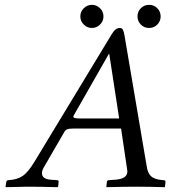

<svg xmlns="http://www.w3.org/2000/svg" viewBox="-20 -774 707 796"><path d="M327.5 -672Q313 -686 313 -706Q313 -726 327.5 -740Q342 -754 361 -754Q380 -754 394.5 -740Q409 -726 409 -706Q409 -686 394.5 -672Q380 -658 361 -658Q342 -658 327.5 -672ZM564 -672Q550 -686 550 -706Q550 -726 564 -740Q578 -754 598 -754Q618 -754 632 -740Q646 -726 646 -706Q646 -686 632 -672Q618 -658 598 -658Q578 -658 564 -672ZM307 -283H474L433 -550H431L286 -296Q284 -292 284 -290Q284 -283 307 -283ZM161 -79Q154 -67 154 -56Q154 -32 190 -29L217 -27Q224 -27 223 -19L221 0L218 2Q148 0 93 0Q76 0 4 2L3 0L6 -19Q7 -27 15 -27Q50 -29 73 -44Q96 -59 122 -102L437 -622Q445 -636 451 -643.5Q457 -651 463 -654.5Q469 -658 476 -658Q486 -658 489.5 -651Q493 -644 496 -628L588 -86Q592 -57 605.5 -44Q619 -31 648 -28L658 -27Q667 -27 666 -19L664 0L662 2Q592 0 549 0Q494 0 422 2L421 0L423 -19Q424 -27 431 -27L459 -29Q508 -33 508 -63Q508 -67 507 -72L482 -241H282Q265 -241 257.5 -237.5Q250 -234 245 -224Z"/></svg>

Font: Linux Libertine O
Style: Italic
Weight: 400
Italic angle: -12°
Designer: Philipp H. Poll
Foundry: Philipp H. Poll
Version: Version 5.1.6